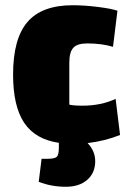

<svg xmlns="http://www.w3.org/2000/svg" viewBox="-20 -535 489 734"><path d="M315 12Q344 43 344 81Q344 126 313.5 152.5Q283 179 232 179Q176 179 128 160L139 72H162Q189 72 197 64.5Q205 57 205 30V11Q115 -2 72.5 -65.5Q30 -129 30 -250Q30 -387 85 -451Q140 -515 258 -515Q302 -515 354 -508.5Q406 -502 429 -494L412 -356Q369 -369 313 -369Q276 -369 260.5 -352.5Q245 -336 245 -296V-135Q261 -131 296 -131Q366 -131 422 -157L439 -19Q382 4 315 12Z"/></svg>

Font: Changa ExtraBold
Style: Regular
Weight: 800
Designer: Eduardo Rodriguez Tunni
Foundry: Eduardo Rodriguez Tunni
Version: Version 2.002; ttfautohint (v1.5) -l 8 -r 50 -G 220 -x 14 -H